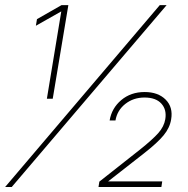

<svg xmlns="http://www.w3.org/2000/svg" viewBox="-41 -748 751 768"><path d="M232.4 -727.5 169.9 -353H146.5L204.1 -702.1H203.6L102.5 -645L106.9 -671.4L205.1 -727.5ZM-20.5 0 598.1 -727.5H625.5L5.9 0ZM353 0 356.4 -21.5 518.6 -149.4Q569.3 -189.9 592.3 -215.8Q615.2 -241.7 620.1 -271Q626.5 -309.1 604.5 -333.5Q582.5 -357.9 537.1 -357.9Q492.7 -357.9 460.2 -332.3Q427.7 -306.6 420.9 -266.1H397.5Q405.8 -315.4 444.1 -347.7Q482.4 -379.9 537.6 -379.9Q591.3 -379.9 621.6 -349.6Q651.9 -319.3 643.6 -270.5Q638.2 -236.8 613.5 -206.8Q588.9 -176.8 535.2 -134.8L392.1 -22.9L391.6 -22.5H607.9L604.5 0Z"/></svg>

Font: Inter Display Thin
Style: Italic
Weight: 100
Italic angle: -9.39999°
Designer: Rasmus Andersson
Foundry: rsms
Version: Version 4.000;git-a52131595